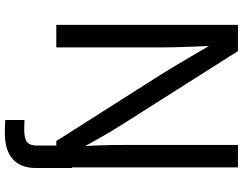

<svg xmlns="http://www.w3.org/2000/svg" viewBox="-122 -646 974 769"><g transform="rotate(90 364.5 -261.0)"><path d="M460 204.1V127.4Q467.8 127.9 480.5 128.2Q493.2 128.4 500 128.4Q535.2 128.4 548.8 116.7Q562.5 105 562.5 79.1V-62.5H652.3V83Q652.3 143.1 616.7 174.6Q581.1 206.1 512.2 206.1Q496.1 206.1 482.4 205.6Q468.8 205.1 460 204.1ZM79.1 0V-727.5H184.1L481.9 -257.8Q492.7 -241.2 508.3 -214.8Q523.9 -188.5 542 -156.5Q560.1 -124.5 577.1 -90.8L566.4 -81.1Q564 -113.8 562.5 -150.1Q561 -186.5 560.5 -218.3Q560.1 -250 560.1 -268.1V-727.5H649.9V0H544.4L278.8 -418Q265.1 -439.9 246.8 -470.2Q228.5 -500.5 204.6 -541.5Q180.7 -582.5 148.9 -636.7L162.1 -649.9Q164.6 -594.2 166.3 -549.1Q168 -503.9 168.7 -470.9Q169.4 -438 169.4 -418.9V0Z"/></g></svg>

Font: Inter 24pt
Style: Regular
Weight: 400
Designer: Rasmus Andersson
Foundry: rsms
Version: Version 4.001;git-66647c0bb